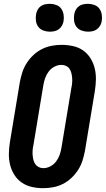

<svg xmlns="http://www.w3.org/2000/svg" viewBox="-20 -978 554 1006"><path d="M206 8Q176 8 147 1.5Q118 -5 94.5 -21Q71 -37 55.5 -61.5Q40 -86 33 -114Q26 -142 26.5 -172.5Q27 -203 32 -234L84 -548Q89 -574 97 -599Q105 -624 120 -647.5Q135 -671 155.5 -690Q176 -709 200 -721Q224 -733 250.5 -738Q277 -743 303 -743Q333 -743 362.5 -736.5Q392 -730 415 -714Q438 -698 453.5 -673.5Q469 -649 476 -621Q483 -593 482.5 -562.5Q482 -532 477 -501L425 -187Q420 -161 412 -136Q404 -111 389 -87.5Q374 -64 353.5 -45Q333 -26 309 -14Q285 -2 258.5 3Q232 8 206 8ZM207 -97Q226 -97 244 -106.5Q262 -116 274 -132Q286 -148 292.5 -166.5Q299 -185 302 -204L354 -518Q357 -531 358 -544Q359 -557 358 -570Q357 -583 354 -595Q351 -607 344.5 -617Q338 -627 326.5 -632.5Q315 -638 302 -638Q283 -638 265 -628.5Q247 -619 235 -603Q223 -587 216.5 -568.5Q210 -550 207 -531L155 -217Q152 -204 151 -191Q150 -178 151 -165Q152 -152 155 -140Q158 -128 165 -118Q172 -108 183 -102.5Q194 -97 207 -97ZM441 -812Q424 -812 407.5 -818Q391 -824 381 -837Q371 -850 368.5 -867.5Q366 -885 369 -903Q371 -915 377 -926.5Q383 -938 393.5 -945.5Q404 -953 416.5 -955.5Q429 -958 441 -958Q458 -958 474.5 -952Q491 -946 500.5 -933Q510 -920 513 -902.5Q516 -885 513 -867Q511 -855 504.5 -843.5Q498 -832 487.5 -824.5Q477 -817 465 -814.5Q453 -812 441 -812ZM241 -812Q224 -812 207.5 -818Q191 -824 181 -837Q171 -850 168.5 -867.5Q166 -885 169 -903Q171 -915 177 -926.5Q183 -938 193.5 -945.5Q204 -953 216.5 -955.5Q229 -958 241 -958Q258 -958 274.5 -952Q291 -946 300.5 -933Q310 -920 313 -902.5Q316 -885 313 -867Q311 -855 304.5 -843.5Q298 -832 287.5 -824.5Q277 -817 265 -814.5Q253 -812 241 -812Z"/></svg>

Font: Iosevka Term Curly Extrabold
Style: Italic
Weight: 800
Italic angle: -9°
Designer: Belleve Invis
Foundry: Belleve Invis
Version: Version 32.3.0